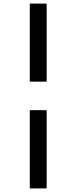

<svg xmlns="http://www.w3.org/2000/svg" viewBox="-20 -857 427 1070"><path d="M240 -837V-402H146V-837ZM240 -243V193H146V-243Z"/></svg>

Font: BioRhyme Expanded
Style: Regular
Weight: 400
Width: 7
Designer: Aoife Mooney
Foundry: Aoife Mooney Type
Version: Version 1.000